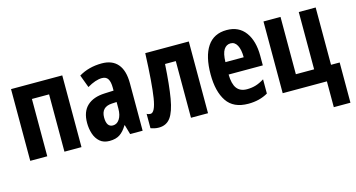

<svg xmlns="http://www.w3.org/2000/svg" viewBox="-80 -887 2619 1414"><g transform="rotate(-15 1229.5 -180.0)"><path d="M446.8 -546.9V0H316.9V-437H186V0H56.2V-546.9Z M750 -557.1Q829.6 -557.1 871.3 -508.1Q913.1 -459 913.1 -361.8V0H817.9L796.9 -73.2H793.9Q769 -31.2 738.5 -10.7Q708 9.8 659.7 9.8Q614.3 9.8 586.2 -14.6Q558.1 -39.1 545.4 -78.1Q532.7 -117.2 532.7 -161.1Q532.7 -246.6 580.1 -290.5Q627.4 -334.5 714.8 -337.9L782.7 -340.8V-362.8Q782.7 -407.7 768.8 -429.9Q754.9 -452.1 723.1 -452.1Q675.3 -452.1 610.8 -414.1L574.7 -511.2Q650.9 -557.1 750 -557.1ZM782.7 -253.9 746.1 -252Q664.1 -247.6 664.1 -167Q664.1 -94.2 712.9 -94.2Q743.7 -94.2 763.2 -124Q782.7 -153.8 782.7 -204.1Z M1411.6 0H1281.7V-432.1H1199.7Q1189.9 -271.5 1173.3 -174.6Q1156.7 -77.6 1124.8 -34.4Q1092.8 8.8 1035.6 8.8Q1018.6 8.8 1002.9 5.4Q987.3 2 973.6 -2.9V-112.8Q985.4 -105 1002 -105Q1036.6 -105 1053.5 -211.4Q1070.3 -317.9 1079.6 -546.9H1411.6Z M1701.7 -556.2Q1793.9 -556.2 1843.3 -489.3Q1892.6 -422.4 1892.6 -309.1V-235.8H1631.8Q1632.8 -164.1 1658.2 -130.1Q1683.6 -96.2 1735.8 -96.2Q1770.5 -96.2 1801.5 -105.2Q1832.5 -114.3 1867.7 -136.2V-27.8Q1803.7 9.8 1717.8 9.8Q1604.5 9.8 1554.2 -65.4Q1503.9 -140.6 1503.9 -270Q1503.9 -408.2 1553.7 -482.2Q1603.5 -556.2 1701.7 -556.2ZM1704.6 -454.1Q1672.4 -454.1 1653.3 -425Q1634.3 -396 1632.8 -330.1H1772Q1772 -388.2 1754.4 -421.1Q1736.8 -454.1 1704.6 -454.1Z M2444.8 196.8H2317.9V0H1981V-546.9H2110.8V-109.9H2250V-546.9H2378.9V-109.9H2444.8Z"/></g></svg>

Font: Open Sans Condensed
Style: Bold
Weight: 700
Width: 3
Designer: Monotype Design Team
Foundry: Monotype Imaging Inc.
Version: Version 3.003; ttfautohint (v1.8.4)